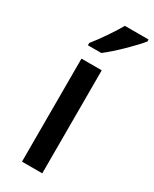

<svg xmlns="http://www.w3.org/2000/svg" viewBox="-199 -818 700 870"><g transform="rotate(30 151.5 -383.0)"><path d="M303 -756V-766H179C154 -721 108 -655 78 -618V-606H148C196 -642 274 -719 303 -756ZM189 0V-539H83V0Z"/></g></svg>

Font: Noto Sans Devanagari UI Medium
Style: Regular
Weight: 500
Designer: Jelle Bosma - Monotype Design Team
Foundry: Monotype Imaging Inc.
Version: Version 2.004